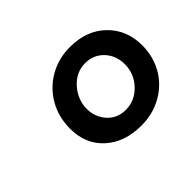

<svg xmlns="http://www.w3.org/2000/svg" viewBox="-78 -844 546 546"><g transform="rotate(-45 195.0 -571.0)"><path d="M241 -722Q308 -722 349 -682Q390 -642 390 -580Q390 -535 369 -498.5Q348 -462 310.5 -441Q273 -420 227 -420Q160 -420 118.5 -457.5Q77 -495 77 -557Q77 -604 98.5 -641.5Q120 -679 157.5 -700.5Q195 -722 241 -722ZM227 -483Q264 -483 290.5 -511Q317 -539 317 -577Q317 -612 295 -635.5Q273 -659 239 -659Q206 -659 181 -634.5Q156 -610 151 -575Q147 -537 169 -510Q191 -483 227 -483Z"/></g></svg>

Font: Josefin Sans
Style: Italic
Weight: 400
Italic angle: -7°
Designer: Santiago Orozco
Foundry: Typemade
Version: Version 2.000